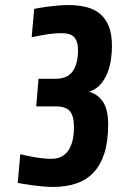

<svg xmlns="http://www.w3.org/2000/svg" viewBox="-20 -729 510 758"><path d="M407 -238Q407 -171 392 -124Q377 -77 349 -47.5Q321 -18 280.5 -4.5Q240 9 190 9Q172 9 149 7Q126 5 105 2Q84 -1 68.5 -3.5Q53 -6 50 -7L60 -120Q69 -118 83 -115Q97 -112 113.5 -109Q130 -106 148.5 -104Q167 -102 183 -102Q227 -102 249.5 -134.5Q272 -167 272 -228Q272 -271 256 -290Q240 -309 200 -309H123L132 -418H199Q246 -418 267 -447.5Q288 -477 288 -531Q288 -565 273.5 -581.5Q259 -598 225 -598Q192 -598 160 -592.5Q128 -587 105 -582L115 -694Q119 -695 133 -697.5Q147 -700 166.5 -702.5Q186 -705 207.5 -707Q229 -709 248 -709Q289 -709 321 -701Q353 -693 375.5 -674Q398 -655 410 -624Q422 -593 422 -547Q422 -522 418 -493.5Q414 -465 403.5 -439.5Q393 -414 375.5 -394.5Q358 -375 332 -367Q368 -356 387.5 -325.5Q407 -295 407 -238Z"/></svg>

Font: Share
Style: Bold Italic
Weight: 700
Designer: Ralph du Carrois
Version: Version 1.002